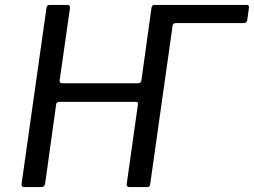

<svg xmlns="http://www.w3.org/2000/svg" viewBox="-20 -762 1034 782"><path d="M610 -742H985Q995 -742 994 -731L987 -680Q985 -668 972 -668H697Q684 -668 682 -656ZM534 -347H220Q212 -347 209 -339L164 -15Q162 0 146 0H80Q72 0 69.5 -3.5Q67 -7 68 -14L169 -728Q170 -742 182 -742H255Q266 -742 265 -729L223 -435Q222 -423 233 -423H543Q554 -423 556 -435L597 -730Q599 -742 609 -742H683Q695 -742 693 -728L592 -14Q591 0 579 0H508Q495 0 496 -12L542 -338Q543 -342 541 -344.5Q539 -347 534 -347Z"/></svg>

Font: Libre Franklin
Style: Italic
Weight: 400
Italic angle: -8°
Designer: Pablo Impallari, Rodrigo Fuenzalida, Nhung Nguyen
Foundry: Impallari Type
Version: Version 3.000